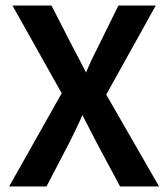

<svg xmlns="http://www.w3.org/2000/svg" viewBox="-20 -674 601 694"><path d="M148 0 230 -157C246 -190 261 -219 278 -258C297 -221 313 -190 330 -157L414 0H555L364 -332L543 -654H408L335 -506C320 -477 307 -450 291 -412C272 -448 258 -477 242 -506L166 -654H25L203 -337L13 0Z"/></svg>

Font: Falling Sky
Style: Med
Weight: 500
Designer: Paul D. Hunt
Foundry: Adobe Systems Incorporated
Version: Version 1.02